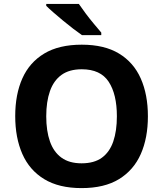

<svg xmlns="http://www.w3.org/2000/svg" viewBox="-20 -954 836 984"><path d="M738 -358Q738 -247 701.5 -164.5Q665 -82 590 -36Q515 10 398 10Q282 10 206.5 -36Q131 -82 94.5 -165Q58 -248 58 -359Q58 -470 94.5 -552Q131 -634 206.5 -679.5Q282 -725 399 -725Q515 -725 590 -679.5Q665 -634 701.5 -551.5Q738 -469 738 -358ZM217 -358Q217 -283 236 -229Q255 -175 295 -146Q335 -117 398 -117Q463 -117 502.5 -146Q542 -175 560.5 -229Q579 -283 579 -358Q579 -471 537 -535Q495 -599 399 -599Q335 -599 295 -570Q255 -541 236 -487Q217 -433 217 -358ZM384 -934Q399 -912 419.5 -884.5Q440 -857 461.5 -831.5Q483 -806 499 -787V-774H400Q381 -787 355.5 -806.5Q330 -826 303.5 -848Q277 -870 254 -890Q231 -910 217 -924V-934Z"/></svg>

Font: Noto Sans Canadian Aboriginal
Style: Regular
Weight: 400
Designer: Monotype Design Team, Typotheque's Kevin King
Foundry: Monotype Imaging Inc.
Version: Version 2.002